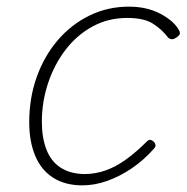

<svg xmlns="http://www.w3.org/2000/svg" viewBox="-20 -539 562 578"><path d="M228 19Q176 19 140 -4Q104 -27 86 -70Q68 -113 68 -171Q68 -244 90.5 -307Q113 -370 153.5 -417.5Q194 -465 249 -492Q304 -519 368 -519Q423 -519 464 -497Q505 -475 520 -446Q522 -442 521.5 -437.5Q521 -433 511 -426Q502 -420 496 -421Q490 -422 486 -426Q467 -451 440 -468Q413 -485 363 -485Q306 -485 259 -459.5Q212 -434 178 -390Q144 -346 125 -289.5Q106 -233 106 -172Q106 -125 119.5 -89.5Q133 -54 161.5 -35Q190 -16 233 -15Q267 -15 298 -26Q329 -37 359.5 -59Q390 -81 422 -113Q428 -119 433 -118Q438 -117 442 -113Q447 -109 448 -103Q449 -97 443 -91Q413 -57 377 -32.5Q341 -8 303 5.5Q265 19 228 19Z"/></svg>

Font: Playwrite CU Thin
Style: Regular
Weight: 250
Designer: Veronika Burian, José Scaglione
Foundry: TypeTogether
Version: Version 1.002